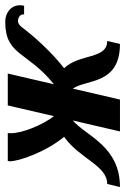

<svg xmlns="http://www.w3.org/2000/svg" viewBox="95 -592 490 753"><g transform="rotate(90 340.5 -215.0)"><path d="M294 -181 252 0H377L419 -181C455 -135 486 -55 486 -13C486 -8 486 -4 485 0H595C595 -2 596 -5 596 -8C596 -45 559 -150 500 -221C586 -281 612 -390 685 -390L697 -440C536 -440 497 -307 436 -255L479 -440H354L311 -255C274 -307 297 -440 136 -440L124 -390C197 -390 173 -281 231 -221C166 -170 106 -103 70 -55C62 -45 54 -40 46 -40C32 -40 20 -49 20 -60V-64H-14C-15 -59 -16 -53 -16 -48C-16 -14 12 10 49 10C182 10 165 -78 294 -181Z"/></g></svg>

Font: Pfennig
Style: BoldItalic
Weight: 700
Italic angle: -13°
Version: Version 20100423